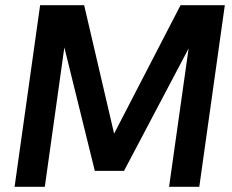

<svg xmlns="http://www.w3.org/2000/svg" viewBox="-20 -717 891 737"><path d="M134 -697H303L418 -204L673 -697H843L745 0H629L704 -531L456 -61H344L227 -535L152 0H36Z"/></svg>

Font: Hanken Grotesk SemiBold
Style: Italic
Weight: 600
Italic angle: -8°
Designer: Alfredo Marco Pradil
Foundry: Hanken Design Co.
Version: Version 3.014